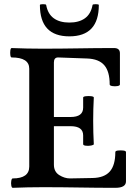

<svg xmlns="http://www.w3.org/2000/svg" viewBox="-20 -896 653 919"><path d="M41 3Q36 3 34 -8Q32 -19 34 -30.5Q36 -42 41 -42Q120 -42 120 -99V-567Q120 -621 36 -621Q31 -621 29.5 -632Q28 -643 29.5 -654.5Q31 -666 36 -666Q110 -663 182 -663Q268 -663 354.5 -664.5Q441 -666 526 -666Q554 -666 554 -641V-492Q554 -486 542 -484Q530 -482 517.5 -484Q505 -486 505 -492Q505 -554 479 -584Q453 -614 397 -616L258 -621Q238 -621 238 -597V-336H318Q378 -336 378 -381V-429Q378 -434 391 -435.5Q404 -437 416.5 -435.5Q429 -434 429 -429Q426 -374 426 -318Q426 -262 429 -206Q429 -202 416.5 -199.5Q404 -197 391 -198.5Q378 -200 378 -206V-248Q378 -292 318 -292H238V-108Q238 -74 263.5 -58Q289 -42 315 -42L423 -44Q479 -45 505.5 -75Q532 -105 532 -168Q532 -174 544.5 -175.5Q557 -177 570 -175.5Q583 -174 583 -168V-28Q583 3 532 3Q446 3 359 1.5Q272 0 186 0Q113 0 41 3ZM312 -722Q171 -722 171 -872Q171 -876 186 -876Q201 -876 201 -872Q209 -829 237.5 -808.5Q266 -788 312 -788Q358 -788 386.5 -808.5Q415 -829 423 -872Q423 -876 438 -876Q453 -876 453 -872Q453 -722 312 -722Z"/></svg>

Font: Junicode
Style: Bold
Weight: 700
Designer: Peter S. Baker
Version: Version 2.100; ttfautohint (v1.8.4)